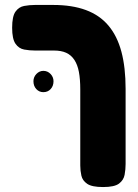

<svg xmlns="http://www.w3.org/2000/svg" viewBox="-20 -606 556 775"><path d="M396 149Q351 149 332 136Q313 123 308.5 103Q304 83 304 62V-245Q304 -286 298.5 -315.5Q293 -345 280 -364.5Q267 -384 247 -393Q227 -402 198 -402H122Q99 -402 77.5 -406Q56 -410 42.5 -429.5Q29 -449 29 -494Q29 -540 42.5 -559Q56 -578 77.5 -582Q99 -586 121 -586H195Q271 -586 326.5 -565.5Q382 -545 417.5 -503Q453 -461 470 -397.5Q487 -334 487 -247V56Q487 78 483 99.5Q479 121 460.5 135Q442 149 396 149ZM155 -234Q138 -234 126.5 -246.5Q115 -259 115 -278Q115 -295 127 -307.5Q139 -320 155 -320Q172 -320 184 -307.5Q196 -295 196 -278Q196 -259 184.5 -246.5Q173 -234 155 -234Z"/></svg>

Font: Fredoka SemiCondensed
Style: Bold
Weight: 700
Width: 4
Designer: Ben Nathan
Foundry: Milena B. Brandão, Ben Nathan
Version: Version 2.001